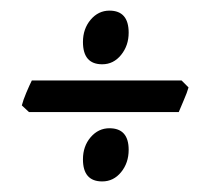

<svg xmlns="http://www.w3.org/2000/svg" viewBox="-20 -424 399 365"><path d="M338.4 -257.8Q335.9 -248.5 329.3 -233.4Q322.8 -218.3 319.8 -210.9H35.2L21.5 -223.6Q23.9 -233.4 30 -247.8Q36.1 -262.2 40.5 -271H325.2ZM224.6 -361.8Q224.6 -337.4 210.2 -319.6Q195.8 -301.8 174.3 -301.8Q137.7 -301.8 137.7 -344.2Q137.7 -369.1 152.3 -386.5Q167 -403.8 188 -403.8Q224.6 -403.8 224.6 -361.8ZM224.6 -139.2Q224.6 -114.3 210.2 -96.7Q195.8 -79.1 174.3 -79.1Q137.7 -79.1 137.7 -121.1Q137.7 -146 152.3 -163.1Q167 -180.2 188 -180.2Q224.6 -180.2 224.6 -139.2Z"/></svg>

Font: Namdhinggo SemiBold
Style: Regular
Weight: 600
Designer: Victor Gaultney
Foundry: SIL International
Version: Version 3.001